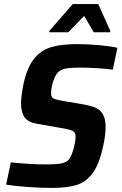

<svg xmlns="http://www.w3.org/2000/svg" viewBox="-20 -912 595 940"><path d="M10 -8 33 -117Q131 -107 204 -107Q248 -107 270 -110Q292 -113 307 -122Q325 -133 337.5 -174.5Q350 -216 350 -244Q350 -263 337 -270.5Q324 -278 281 -285L161 -306Q118 -313 100.5 -337.5Q83 -362 83 -407Q83 -439 95 -501Q113 -582 146.5 -624Q180 -666 230 -681Q280 -696 357 -696Q413 -696 469 -690.5Q525 -685 555 -678L532 -571Q504 -575 458.5 -578Q413 -581 371 -581Q331 -581 308 -577.5Q285 -574 271 -564Q253 -551 241.5 -517Q230 -483 230 -454Q230 -437 241 -430.5Q252 -424 282 -419L394 -400Q429 -393 450 -383.5Q471 -374 484 -352Q497 -330 497 -290Q497 -251 486 -201Q467 -110 434.5 -65.5Q402 -21 355.5 -6.5Q309 8 233 8Q180 8 117.5 3.5Q55 -1 10 -8ZM221 -754 222 -761 336 -892H461L520 -761L519 -754H439L392 -834L314 -754Z"/></svg>

Font: Saira Semi Condensed SemiBold
Style: Italic
Weight: 600
Width: 4
Italic angle: -12°
Designer: Hector Gatti with collaboration of the Omnibus-Type team
Foundry: Omnibus-Type
Version: Version 1.001; ttfautohint (v1.8)